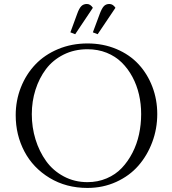

<svg xmlns="http://www.w3.org/2000/svg" viewBox="-20 -927 857 955"><path d="M58.1 -354Q58.1 -427.2 84 -492.7Q109.9 -558.1 156 -606.4Q202.1 -654.8 269.3 -682.9Q336.4 -710.9 415 -710.9Q493.2 -710.9 559.1 -683.1Q625 -655.3 669.2 -607.4Q713.4 -559.6 737.8 -495.6Q762.2 -431.6 762.2 -359.9Q762.2 -286.6 737.3 -220Q712.4 -153.3 668.2 -102.8Q624 -52.2 558.1 -22.2Q492.2 7.8 415 7.8Q309.1 7.8 226.8 -42Q144.5 -91.8 101.3 -173.8Q58.1 -255.9 58.1 -354ZM138.2 -358.9Q138.2 -293.5 156.7 -233.4Q175.3 -173.3 209.5 -125.7Q243.7 -78.1 297.1 -49.6Q350.6 -21 415 -21Q466.3 -21 510.5 -39.8Q554.7 -58.6 585.7 -91.3Q616.7 -124 638.9 -167.2Q661.1 -210.4 671.6 -259.3Q682.1 -308.1 682.1 -359.9Q682.1 -409.7 671.4 -456.5Q660.6 -503.4 638.7 -544.4Q616.7 -585.4 585.4 -616.2Q554.2 -647 510.5 -664.6Q466.8 -682.1 415 -682.1Q349.6 -682.1 296.1 -655.3Q242.7 -628.4 208.7 -583.3Q174.8 -538.1 156.5 -480.5Q138.2 -422.9 138.2 -358.9ZM330.1 -766.1 363.8 -857.9Q373.5 -885.3 384.3 -896.2Q395 -907.2 412.1 -907.2Q429.7 -907.2 441.9 -888.2L354 -756.8ZM441.9 -766.1 476.1 -857.9Q486.3 -885.3 496.6 -896.2Q506.8 -907.2 523.9 -907.2Q542 -907.2 554.2 -888.2L465.8 -756.8Z"/></svg>

Font: Dihjauti S
Style: Regular
Weight: 400
Designer: T. Christopher White
Version: Version 3.0.0